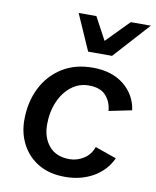

<svg xmlns="http://www.w3.org/2000/svg" viewBox="-85 -811 718 885"><g transform="rotate(10 274.5 -368.5)"><path d="M280 9Q207 9 156 -21Q105 -51 77.5 -102.5Q50 -154 50 -217Q50 -301 83 -367Q116 -433 176.5 -471Q237 -509 320 -509Q410 -509 466 -463.5Q522 -418 532 -347L425 -325Q422 -367 396 -396Q370 -425 316 -425Q270 -425 234 -397Q198 -369 177.5 -321Q157 -273 157 -214Q157 -154 190 -114.5Q223 -75 286 -75Q321 -75 352 -94.5Q383 -114 396 -151L496 -116Q469 -57 411.5 -24Q354 9 280 9ZM285 -578 211 -746H294L351 -640L455 -746H549L397 -578Z"/></g></svg>

Font: Work Sans Medium
Style: Italic
Weight: 500
Italic angle: -13°
Designer: Wei Huang
Foundry: Wei Huang
Version: Version 2.012; ttfautohint (v1.8.3)